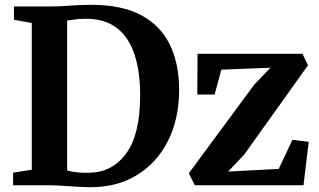

<svg xmlns="http://www.w3.org/2000/svg" viewBox="-20 -770 1324 798"><path d="M112 -64.5V-674.5L38 -688V-743H180.5Q227.5 -743 270.2 -746.5Q313 -750 359 -750Q486.5 -750 567 -706.8Q647.5 -663.5 686 -584.2Q724.5 -505 724.5 -396.5Q724.5 -277 678.5 -185Q632.5 -93 547.2 -41.2Q462 10.5 344.5 8Q306 7 260.2 3.5Q214.5 0 182.5 0H34.5V-52.5ZM259 -61.5Q280 -55.5 302.8 -53.5Q325.5 -51.5 350 -52Q446 -53 504.2 -131.8Q562.5 -210.5 562.5 -374.5Q562.5 -471.5 539.2 -543Q516 -614.5 466.2 -653.2Q416.5 -692 337 -692Q310 -692 290.2 -688.8Q270.5 -685.5 259 -685ZM1104 -488.5 900 -480.5 872 -377H800L801 -546.5H1237L1260 -498.5L995 -127.5L928 -57L1138.5 -68L1195.5 -189L1263 -180.5L1241.5 0H789.5L765 -50L1036.5 -418Z"/></svg>

Font: Merriweather Text Regular
Style: Bold
Weight: 700
Designer: Eben Sorkin
Foundry: Eben Sorkin
Version: Version 2.100; ttfautohint (v1.7.19-72a1) -l 8 -r 50 -G 200 